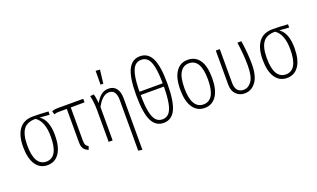

<svg xmlns="http://www.w3.org/2000/svg" viewBox="-94 -1296 3366 2039"><g transform="rotate(-20 1589.5 -277.0)"><path d="M435 -485 325 -493Q414 -433 414 -263Q414 -130 366 -59.5Q318 11 233 11Q148 11 100.5 -59Q53 -129 53 -260Q53 -389 105 -459Q157 -529 261 -529Q340 -529 435 -522ZM279 -495Q183 -496 141.5 -439Q100 -382 100 -260Q100 -143 134.5 -86Q169 -29 233 -29Q367 -29 367 -263Q367 -435 279 -495Z M672 -481V-108Q672 -75 680.5 -58Q689 -41 710 -30L697 7Q659 -7 643 -32.5Q627 -58 627 -105V-481H546Q523 -481 511.5 -479.5Q500 -478 484 -472L472 -509Q489 -517 505 -519.5Q521 -522 549 -522H828V-482Z M1233 -382V202L1188 195V-376Q1188 -494 1107 -494Q1032 -494 970 -377V0H925V-355Q925 -449 907 -523L948 -528Q960 -495 967 -424Q996 -476 1031.5 -504Q1067 -532 1115 -532Q1172 -532 1202.5 -492Q1233 -452 1233 -382ZM1053 -756 1101 -753 1083 -600H1052Z M1723 -370Q1723 -170 1680 -79.5Q1637 11 1545 11Q1454 11 1411.5 -78.5Q1369 -168 1369 -368Q1369 -564 1413 -652.5Q1457 -741 1547 -741Q1637 -741 1680 -653.5Q1723 -566 1723 -370ZM1415 -388H1677Q1676 -503 1662 -571.5Q1648 -640 1620 -670.5Q1592 -701 1547 -701Q1502 -701 1473.5 -670.5Q1445 -640 1430.5 -571.5Q1416 -503 1415 -388ZM1677 -351H1415Q1415 -234 1429.5 -163Q1444 -92 1472 -60.5Q1500 -29 1545 -29Q1591 -29 1619.5 -60.5Q1648 -92 1662 -162.5Q1676 -233 1677 -351Z M2190 -263Q2190 -130 2142 -59.5Q2094 11 2009 11Q1924 11 1876.5 -59Q1829 -129 1829 -260Q1829 -393 1877 -462.5Q1925 -532 2010 -532Q2096 -532 2143 -464.5Q2190 -397 2190 -263ZM1876 -260Q1876 -143 1910.5 -86Q1945 -29 2009 -29Q2143 -29 2143 -263Q2143 -493 2010 -493Q1946 -493 1911 -436.5Q1876 -380 1876 -260Z M2637 -257Q2637 -122 2587.5 -55.5Q2538 11 2461 11Q2402 11 2364 -28.5Q2326 -68 2326 -138V-522H2371V-140Q2371 -84 2395.5 -56.5Q2420 -29 2462 -29Q2518 -29 2554.5 -82Q2591 -135 2591 -257Q2591 -379 2570 -522H2615Q2637 -377 2637 -257Z M3142 -485 3032 -493Q3121 -433 3121 -263Q3121 -130 3073 -59.5Q3025 11 2940 11Q2855 11 2807.5 -59Q2760 -129 2760 -260Q2760 -389 2812 -459Q2864 -529 2968 -529Q3047 -529 3142 -522ZM2986 -495Q2890 -496 2848.5 -439Q2807 -382 2807 -260Q2807 -143 2841.5 -86Q2876 -29 2940 -29Q3074 -29 3074 -263Q3074 -435 2986 -495Z"/></g></svg>

Font: Fira Sans Extra Condensed ExtraLight
Style: Regular
Weight: 275
Width: 1
Designer: Carrois Corporate & Edenspiekermann AG
Foundry: Carrois Corporate GbR & Edenspiekermann AG
Version: Version 4.203